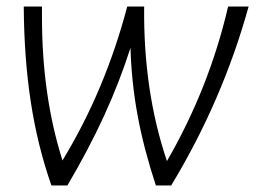

<svg xmlns="http://www.w3.org/2000/svg" viewBox="-20 -570 800 590"><path d="M744 -550Q664 -261 506 0H459Q422 -112 403 -214.5Q384 -317 381 -423Q347 -317 300 -214.5Q253 -112 187 0H138Q95 -123 74.5 -257.5Q54 -392 53 -550H109V-516Q109 -276 172 -77Q303 -292 371 -550H423Q420 -291 493 -75Q623 -300 681 -550Z"/></svg>

Font: Krub Light
Style: Italic
Weight: 300
Italic angle: -8°
Designer: Ekaluck Peanpanawate
Foundry: Cadson Demak Co.,Ltd.
Version: Version 1.000; ttfautohint (v1.6)